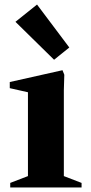

<svg xmlns="http://www.w3.org/2000/svg" viewBox="-20 -825 402 845"><path d="M25 0V-20L103 -50V-419L23 -437V-464L255 -516L263 -496L261 -428V-50L339 -20V0ZM218 -562 48 -729 143 -805 285 -616Z"/></svg>

Font: Wittgenstein Extrabold
Style: Regular
Weight: 800
Designer: Jörg Drees
Foundry: Jörg Drees
Version: Version 1.303; ttfautohint (v1.8.4.7-5d5b)